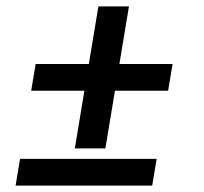

<svg xmlns="http://www.w3.org/2000/svg" viewBox="-20 -583 640 603"><path d="M215 -117 245 -298H78L92 -382H259L289 -563H385L355 -382H522L508 -298H341L311 -117ZM29 0 43 -84H472L458 0Z"/></svg>

Font: Iosevka Curly Medium Extended
Style: Italic
Weight: 500
Width: 7
Italic angle: -9°
Monospace: yes
Designer: Belleve Invis
Foundry: Belleve Invis
Version: Version 11.1.0; ttfautohint (v1.8.3)